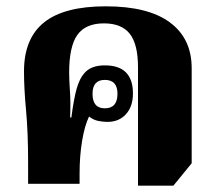

<svg xmlns="http://www.w3.org/2000/svg" viewBox="-20 -582 682 608"><path d="M417 6V-369Q417 -442 391 -475Q365 -508 309 -508Q251 -508 225 -471.5Q199 -435 199 -352Q199 -330 201.5 -293Q204 -256 202 -210H206Q214 -271 223 -302Q232 -333 246 -349Q267 -375 312 -375Q401 -375 401 -286Q401 -245 379 -220.5Q357 -196 320 -196Q307 -196 291.5 -199Q276 -202 262 -213Q248 -184 240 -136Q232 -88 232 -32V0H69V-68Q69 -163 62.5 -232.5Q56 -302 56 -356Q56 -460 119.5 -511Q183 -562 315 -562Q449 -562 518 -511Q587 -460 587 -366V-65L529 6ZM312 -239Q352 -239 352 -285Q352 -329 312 -329Q273 -329 273 -285Q273 -239 312 -239Z"/></svg>

Font: Noto Serif Thai SemiCondensed Black
Style: Regular
Weight: 900
Width: 4
Designer: Monotype Design Team
Foundry: Monotype Imaging Inc.
Version: Version 2.002; ttfautohint (v1.8.4.7-5d5b)